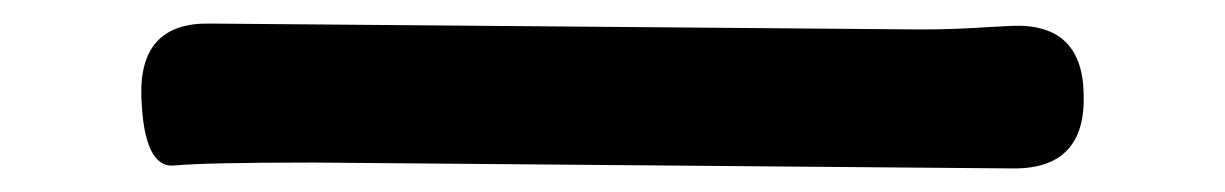

<svg xmlns="http://www.w3.org/2000/svg" viewBox="-20 -465 1040 163"><path d="M100 -383Q98 -446 158 -445L761 -440Q790 -440 819 -442L838 -443Q899 -446 900 -385Q902 -322 841 -322L246 -327Q154 -327 128 -324.5Q102 -322 100 -383Z"/></svg>

Font: Resource Han Rounded JP Medium
Style: Regular
Weight: 500
Designer: Cyano Hao (round all glyphs); Ryoko NISHIZUKA 西塚涼子 (kana, bopomofo & ideographs); Paul D. Hunt (Latin, Greek & Cyrillic)
Foundry: Cyano Hao
Version: 0.990